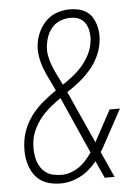

<svg xmlns="http://www.w3.org/2000/svg" viewBox="-53 -785 607 835"><g transform="rotate(-5 250.0 -367.5)"><path d="M178 8Q153 8 129.5 2Q106 -4 87.5 -18Q69 -32 57.5 -52Q46 -72 40 -95.5Q34 -119 33.5 -143.5Q33 -168 37 -193Q42 -224 56 -254Q70 -284 91 -309.5Q112 -335 138.5 -356.5Q165 -378 192 -397Q181 -422 168.5 -446.5Q156 -471 146 -497.5Q136 -524 131.5 -552.5Q127 -581 132 -611Q136 -637 149 -662.5Q162 -688 182.5 -707Q203 -726 230 -734.5Q257 -743 283 -743Q303 -743 322 -738.5Q341 -734 356.5 -723.5Q372 -713 381.5 -697Q391 -681 396 -662.5Q401 -644 402 -624Q403 -604 399 -584Q394 -554 379.5 -524.5Q365 -495 343 -470Q321 -445 295 -424Q269 -403 241 -385Q246 -376 250 -366.5Q254 -357 258 -348L344 -157Q345 -159 346 -161Q347 -163 348 -165L418 -294H463L383 -147Q378 -138 373.5 -129.5Q369 -121 363 -113L414 0H371L337 -75Q322 -56 304 -40.5Q286 -25 265 -14Q244 -3 222 2.5Q200 8 178 8ZM225 -419Q249 -435 271 -452.5Q293 -470 311.5 -491.5Q330 -513 343 -538Q356 -563 360 -589Q363 -603 362.5 -617.5Q362 -632 359.5 -645Q357 -658 350.5 -670Q344 -682 333.5 -690.5Q323 -699 310 -702.5Q297 -706 283 -706Q263 -706 242.5 -699Q222 -692 207 -677Q192 -662 183.5 -643Q175 -624 172 -604Q167 -578 171 -553.5Q175 -529 184 -506Q193 -483 204 -461.5Q215 -440 225 -419ZM185 -29Q205 -29 224.5 -35.5Q244 -42 261.5 -54Q279 -66 293 -82Q307 -98 319 -115L222 -333Q219 -341 215.5 -348Q212 -355 209 -362Q186 -346 163.5 -327.5Q141 -309 123 -287Q105 -265 92.5 -239.5Q80 -214 76 -188Q73 -169 73.5 -149.5Q74 -130 78 -111.5Q82 -93 91 -77Q100 -61 114 -49.5Q128 -38 147 -33.5Q166 -29 185 -29Z"/></g></svg>

Font: Iosevka SS18 Extralight
Style: Italic
Weight: 200
Italic angle: -9°
Monospace: yes
Designer: Belleve Invis
Foundry: Belleve Invis
Version: Version 25.1.1; ttfautohint (v1.8.4)